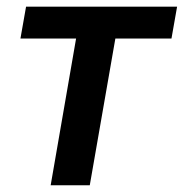

<svg xmlns="http://www.w3.org/2000/svg" viewBox="-20 -548 544 568"><path d="M503.9 -528.3H57.1L40.5 -434.1H205.1L129.9 0H245.6L321.3 -434.1H487.3Z"/></svg>

Font: Roboto Medium
Style: Italic
Weight: 500
Italic angle: -12°
Designer: Google
Version: Version 2.137; 2017